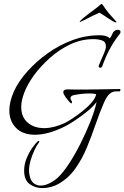

<svg xmlns="http://www.w3.org/2000/svg" viewBox="-20 -688 639 986"><path d="M198 278Q161 278 132.5 257.5Q104 237 104 188Q104 156 116.5 125.5Q129 95 145.5 71.5Q162 48 175 37Q179 34 181 37Q183 40 181 42Q169 58 157 83Q145 108 137 136Q129 164 129 189Q129 194 129.5 198.5Q130 203 131 208Q136 239 152 252Q168 265 189 265Q211 265 234.5 253Q258 241 276 225Q304 199 335 151.5Q366 104 394.5 47Q423 -10 445 -65.5Q467 -121 476 -164Q457 -139 425 -113.5Q393 -88 362.5 -68Q332 -48 316 -40Q270 -17 231 -6.5Q192 4 160 4Q97 4 62.5 -31Q28 -66 28 -121Q28 -165 51 -217.5Q74 -270 123 -324Q168 -374 226.5 -415.5Q285 -457 352.5 -482Q420 -507 492 -507Q529 -507 544 -491Q552 -501 556 -512Q560 -523 567 -528Q575 -535 584 -535Q599 -535 599 -524Q599 -519 595 -514Q563 -473 542.5 -434Q522 -395 505 -348Q502 -340 495 -340Q491 -340 488 -343.5Q485 -347 488 -353Q492 -362 499 -379.5Q506 -397 515 -416Q524 -437 524 -450Q524 -473 505 -480Q486 -487 459 -487Q397 -487 339.5 -459.5Q282 -432 234.5 -389Q187 -346 154 -301Q120 -253 104.5 -212Q89 -171 89 -139Q89 -87 122 -58.5Q155 -30 207 -30Q255 -30 312 -56Q327 -63 352 -79.5Q377 -96 403.5 -117Q430 -138 450 -161Q470 -184 474 -204Q463 -208 439 -208Q401 -208 361 -200Q350 -198 346 -193.5Q342 -189 342 -184Q342 -179 345 -174Q348 -169 350 -166V-165Q350 -162 348 -158.5Q346 -155 344 -158Q337 -163 326.5 -176.5Q316 -190 310 -200Q305 -208 305 -214Q305 -229 326 -229Q332 -229 347.5 -228.5Q363 -228 383 -228Q413 -228 449.5 -228.5Q486 -229 519 -229.5Q552 -230 573.5 -230.5Q595 -231 595 -231Q599 -230 598.5 -226Q598 -222 596 -219Q585 -219 571.5 -218.5Q558 -218 543.5 -206.5Q529 -195 514 -161Q492 -111 471.5 -51Q451 9 426.5 68.5Q402 128 367 177.5Q332 227 281 256Q264 266 242 272Q220 278 198 278ZM575 -573Q571 -572 555 -581.5Q539 -591 528 -599Q520 -605 508.5 -612Q497 -619 491 -623Q484 -619 475 -615.5Q466 -612 458 -608Q427 -592 413 -585Q399 -578 391 -575Q389 -575 390 -578Q394 -584 407 -595Q420 -606 439 -620Q453 -631 465 -639.5Q477 -648 492 -661Q499 -668 502 -668Q504 -668 509 -661Q511 -657 521 -643.5Q531 -630 538 -621Q547 -610 561.5 -594.5Q576 -579 577 -577Q580 -573 575 -573Z"/></svg>

Font: Grey Qo
Style: Regular
Weight: 400
Designer: Robert E. Leuschke
Foundry: Robert E. Leuschke
Version: Version 2.010